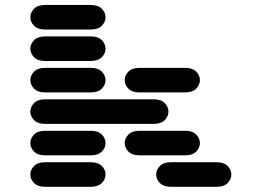

<svg xmlns="http://www.w3.org/2000/svg" viewBox="-20 -756 1040 763"><path d="M159.2 -13.7Q129.9 -13.7 115.2 -28.8Q100.6 -43.9 100.6 -62.5Q100.6 -81.1 115.2 -96.2Q129.9 -111.3 159.2 -111.3H340.8Q370.1 -111.3 384.8 -96.2Q399.4 -81.1 399.4 -62.5Q399.4 -43.9 384.8 -28.8Q370.1 -13.7 340.8 -13.7ZM659.2 -13.7Q629.9 -13.7 615.2 -28.8Q600.6 -43.9 600.6 -62.5Q600.6 -81.1 615.2 -96.2Q629.9 -111.3 659.2 -111.3H840.8Q870.1 -111.3 884.8 -96.2Q899.4 -81.1 899.4 -62.5Q899.4 -43.9 884.8 -28.8Q870.1 -13.7 840.8 -13.7ZM159.2 -138.7Q129.9 -138.7 115.2 -153.8Q100.6 -168.9 100.6 -187.5Q100.6 -206.1 115.2 -221.2Q129.9 -236.3 159.2 -236.3H340.8Q370.1 -236.3 384.8 -221.2Q399.4 -206.1 399.4 -187.5Q399.4 -168.9 384.8 -153.8Q370.1 -138.7 340.8 -138.7ZM534.2 -138.7Q504.9 -138.7 490.2 -153.8Q475.6 -168.9 475.6 -187.5Q475.6 -206.1 490.2 -221.2Q504.9 -236.3 534.2 -236.3H715.8Q745.1 -236.3 759.8 -221.2Q774.4 -206.1 774.4 -187.5Q774.4 -168.9 759.8 -153.8Q745.1 -138.7 715.8 -138.7ZM159.2 -263.7Q129.9 -263.7 115.2 -278.8Q100.6 -293.9 100.6 -312.5Q100.6 -331.1 115.2 -346.2Q129.9 -361.3 159.2 -361.3H590.8Q620.1 -361.3 634.8 -346.2Q649.4 -331.1 649.4 -312.5Q649.4 -293.9 634.8 -278.8Q620.1 -263.7 590.8 -263.7ZM159.2 -388.7Q129.9 -388.7 115.2 -403.8Q100.6 -418.9 100.6 -437.5Q100.6 -456.1 115.2 -471.2Q129.9 -486.3 159.2 -486.3H340.8Q370.1 -486.3 384.8 -471.2Q399.4 -456.1 399.4 -437.5Q399.4 -418.9 384.8 -403.8Q370.1 -388.7 340.8 -388.7ZM534.2 -388.7Q504.9 -388.7 490.2 -403.8Q475.6 -418.9 475.6 -437.5Q475.6 -456.1 490.2 -471.2Q504.9 -486.3 534.2 -486.3H715.8Q745.1 -486.3 759.8 -471.2Q774.4 -456.1 774.4 -437.5Q774.4 -418.9 759.8 -403.8Q745.1 -388.7 715.8 -388.7ZM159.2 -513.7Q129.9 -513.7 115.2 -528.8Q100.6 -543.9 100.6 -562.5Q100.6 -581.1 115.2 -596.2Q129.9 -611.3 159.2 -611.3H340.8Q370.1 -611.3 384.8 -596.2Q399.4 -581.1 399.4 -562.5Q399.4 -543.9 384.8 -528.8Q370.1 -513.7 340.8 -513.7ZM159.2 -638.7Q129.9 -638.7 115.2 -653.8Q100.6 -668.9 100.6 -687.5Q100.6 -706.1 115.2 -721.2Q129.9 -736.3 159.2 -736.3H340.8Q370.1 -736.3 384.8 -721.2Q399.4 -706.1 399.4 -687.5Q399.4 -668.9 384.8 -653.8Q370.1 -638.7 340.8 -638.7Z"/></svg>

Font: Sixtyfour Normal
Style: Regular
Weight: 400
Monospace: yes
Designer: Jens Kutilek
Foundry: Jens Kutilek
Version: Version 2.000